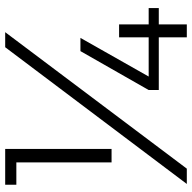

<svg xmlns="http://www.w3.org/2000/svg" viewBox="-20 -720 740 740"><g transform="rotate(-90 350.0 -350.0)"><path d="M8 -700H146V-290H94V-657H8ZM523 -410H574L425 -147H576V-261H626V-147H689V-108H626V0H576V-108H373V-147ZM538 -700H596L70 0H11Z"/></g></svg>

Font: TypoPRO Montserrat Alternates
Style: Regular
Weight: 300
Designer: Julieta Ulanovsky
Foundry: Julieta Ulanovsky
Version: Version 6.001